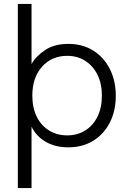

<svg xmlns="http://www.w3.org/2000/svg" viewBox="-20 -740 660 980"><path d="M71 220V-720H141V-413Q164 -454 211 -485Q258 -516 329 -516Q402 -516 456.5 -481.5Q511 -447 541 -387Q571 -327 571 -251Q571 -175 541 -115.5Q511 -56 456.5 -22Q402 12 328 12Q264 12 215.5 -15Q167 -42 141 -93V220ZM323 -49Q375 -49 415 -74Q455 -99 477.5 -144.5Q500 -190 500 -252Q500 -313 477.5 -358.5Q455 -404 415 -429.5Q375 -455 323 -455Q244 -455 194.5 -399.5Q145 -344 145 -252Q145 -190 167.5 -144.5Q190 -99 230.5 -74Q271 -49 323 -49Z"/></svg>

Font: DM Sans Light
Style: Regular
Weight: 300
Designer: Colophon Foundry, Jonny Pinhorn
Foundry: Colophon Foundry
Version: Version 4.004; ttfautohint (v1.8.4.7-5d5b)